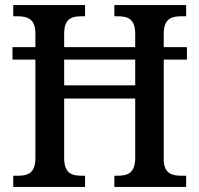

<svg xmlns="http://www.w3.org/2000/svg" viewBox="-20 -734 783 754"><path d="M32 0H314V-44H298C260 -44 232 -56 232 -113V-347H511V-114C511 -56 483 -44 444 -44H429V0H711V-44H690C653 -44 623 -55 623 -109V-500H714V-549H623V-601C623 -659 652 -670 690 -670H711V-714H429V-670H444C483 -670 511 -659 511 -601V-549H232V-602C232 -659 260 -670 298 -670H314V-714H32V-670H50C88 -670 119 -659 119 -604V-549H29V-500H119V-113C119 -56 91 -44 53 -44H32ZM232 -399V-500H511V-399Z"/></svg>

Font: Noto Serif SemiCondensed Medium
Style: Regular
Weight: 500
Width: 4
Designer: Monotype Design Team
Foundry: Monotype Imaging Inc.
Version: Version 2.014